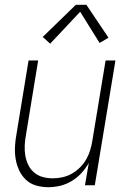

<svg xmlns="http://www.w3.org/2000/svg" viewBox="-20 -772 540 800"><path d="M182 8Q155 8 130.5 1Q106 -6 88 -23Q70 -40 59.5 -63Q49 -86 45 -111Q41 -136 42.5 -162.5Q44 -189 49 -215L99 -520H139L88 -209Q84 -188 83 -166Q82 -144 85.5 -123.5Q89 -103 98 -84.5Q107 -66 122.5 -53Q138 -40 158 -34.5Q178 -29 200 -29Q220 -29 240.5 -33.5Q261 -38 279.5 -48.5Q298 -59 313.5 -74.5Q329 -90 339.5 -108.5Q350 -127 356 -147Q362 -167 365 -187L420 -520H461L375 0H334L350 -93Q337 -70 319 -50.5Q301 -31 278.5 -17.5Q256 -4 231 2Q206 8 182 8ZM189 -590 158 -618 296 -752H340L432 -615L395 -593L314 -723Z"/></svg>

Font: Iosevka SS04 Extralight
Style: Italic
Weight: 200
Italic angle: -9°
Monospace: yes
Designer: Belleve Invis
Foundry: Belleve Invis
Version: Version 19.0.0; ttfautohint (v1.8.4)